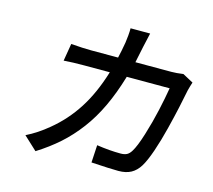

<svg xmlns="http://www.w3.org/2000/svg" viewBox="-111 -893 1177 1060"><g transform="rotate(15 478.0 -362.5)"><path d="M100.5 -38Q163.4 -68.9 223.4 -119Q305.4 -186.1 363.6 -276.6Q421.9 -367.2 460.6 -494H314.6Q247.9 -494 197.8 -490.1L214.5 -589.8Q285.2 -584.2 329.5 -584.2H483.7Q492.9 -622.9 501.8 -675.1Q504.6 -692.5 506.7 -717.3Q508.9 -742.2 508.5 -758.2H620.4Q614 -733 602.3 -677.9Q588.1 -606.5 582.7 -584.2H788.7Q816.4 -584.2 855.8 -589.8L916.2 -557.2Q909.4 -537.3 902 -508.9Q892.4 -459.9 880.7 -406.2Q869 -352.6 850.5 -278.4Q832 -204.2 810.4 -141.2Q788.7 -78.1 768.5 -45.1Q747.9 -11.7 718.8 4.1Q689.6 19.9 646.7 19.9Q604.4 19.9 491.8 13.1L497.5 -87Q571.4 -76 633.5 -76Q655.9 -76 669.4 -83.1Q682.9 -90.2 693.9 -108Q713.8 -139.2 737.2 -214.8Q760.7 -290.5 776.8 -363.1Q793 -435.7 802.6 -494H557.5Q528.1 -394.9 490.8 -315.9Q453.5 -236.9 405.7 -173.5Q358 -110.1 302.7 -60.7Q247.5 -11.4 176.8 33Z"/></g></svg>

Font: Karasuma Gothic
Style: Medium Italic
Weight: 500
Italic angle: 9.39998°
Designer: Rasmus Andersson / Ryoko Nishizuka
Foundry: Genbu
Version: Version 1.00